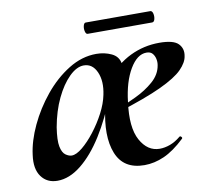

<svg xmlns="http://www.w3.org/2000/svg" viewBox="-64 -584 729 669"><g transform="rotate(-10 300.0 -250.0)"><path d="M88 13Q51 13 31 -14.5Q11 -42 18 -91Q24 -139 49 -192.5Q74 -246 112.5 -293Q151 -340 198.5 -369.5Q246 -399 297 -399Q326 -399 350.5 -387.5Q375 -376 379 -350Q364 -324 347.5 -298Q331 -272 316 -246Q288 -172 251 -113Q214 -54 172 -20.5Q130 13 88 13ZM152 -65Q168 -65 190 -83Q212 -101 234.5 -130Q257 -159 274 -191.5Q291 -224 297 -254Q307 -301 292.5 -334Q278 -367 247 -367Q222 -367 195.5 -341Q169 -315 148 -271Q127 -227 117 -171Q110 -126 114.5 -103.5Q119 -81 130.5 -73Q142 -65 152 -65ZM396 12Q322 12 297.5 -49.5Q273 -111 296 -211L331 -305Q368 -352 416.5 -375.5Q465 -399 520 -399Q570 -399 587 -381.5Q604 -364 599 -338Q596 -316 573 -292.5Q550 -269 494.5 -243Q439 -217 337 -185L338 -196Q369 -209 405 -226Q441 -243 468.5 -267Q496 -291 501 -323Q503 -334 500.5 -345.5Q498 -357 491 -365Q484 -373 470 -373Q437 -373 411 -329Q385 -285 377 -215Q365 -126 390 -80.5Q415 -35 458 -35Q476 -35 495 -42Q514 -49 532 -64Q535 -67 539 -63Q543 -59 540 -56Q501 -19 466 -3.5Q431 12 396 12ZM280 -473Q274 -473 271.5 -483Q269 -493 271.5 -503Q274 -513 280 -513H508Q515 -513 517.5 -503Q520 -493 517.5 -483Q515 -473 508 -473Z"/></g></svg>

Font: Cormorant
Style: Bold Italic
Weight: 700
Italic angle: -10°
Designer: Christian Thalmann (Catharsis Fonts)
Foundry: Catharsis Fonts
Version: Version 4.000